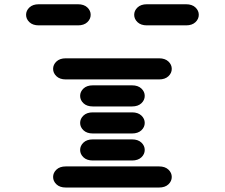

<svg xmlns="http://www.w3.org/2000/svg" viewBox="-20 -881 1040 888"><path d="M284.2 -13.7H715.8Q743.2 -13.7 758.8 -28.3Q774.4 -43 774.4 -62.5Q774.4 -82 758.8 -96.7Q743.2 -111.3 715.8 -111.3H284.2Q256.8 -111.3 241.2 -96.7Q225.6 -82 225.6 -62.5Q225.6 -43 241.2 -28.3Q256.8 -13.7 284.2 -13.7ZM409.2 -138.7H590.8Q618.2 -138.7 633.8 -153.3Q649.4 -168 649.4 -187.5Q649.4 -207 633.8 -221.7Q618.2 -236.3 590.8 -236.3H409.2Q381.8 -236.3 366.2 -221.7Q350.6 -207 350.6 -187.5Q350.6 -168 366.2 -153.3Q381.8 -138.7 409.2 -138.7ZM409.2 -263.7H590.8Q618.2 -263.7 633.8 -278.3Q649.4 -293 649.4 -312.5Q649.4 -332 633.8 -346.7Q618.2 -361.3 590.8 -361.3H409.2Q381.8 -361.3 366.2 -346.7Q350.6 -332 350.6 -312.5Q350.6 -293 366.2 -278.3Q381.8 -263.7 409.2 -263.7ZM409.2 -388.7H590.8Q618.2 -388.7 633.8 -403.3Q649.4 -418 649.4 -437.5Q649.4 -457 633.8 -471.7Q618.2 -486.3 590.8 -486.3H409.2Q381.8 -486.3 366.2 -471.7Q350.6 -457 350.6 -437.5Q350.6 -418 366.2 -403.3Q381.8 -388.7 409.2 -388.7ZM284.2 -513.7H715.8Q743.2 -513.7 758.8 -528.3Q774.4 -543 774.4 -562.5Q774.4 -582 758.8 -596.7Q743.2 -611.3 715.8 -611.3H284.2Q256.8 -611.3 241.2 -596.7Q225.6 -582 225.6 -562.5Q225.6 -543 241.2 -528.3Q256.8 -513.7 284.2 -513.7ZM159.2 -763.7H340.8Q368.2 -763.7 383.8 -778.3Q399.4 -793 399.4 -812.5Q399.4 -832 383.8 -846.7Q368.2 -861.3 340.8 -861.3H159.2Q131.8 -861.3 116.2 -846.7Q100.6 -832 100.6 -812.5Q100.6 -793 116.2 -778.3Q131.8 -763.7 159.2 -763.7ZM659.2 -763.7H840.8Q868.2 -763.7 883.8 -778.3Q899.4 -793 899.4 -812.5Q899.4 -832 883.8 -846.7Q868.2 -861.3 840.8 -861.3H659.2Q631.8 -861.3 616.2 -846.7Q600.6 -832 600.6 -812.5Q600.6 -793 616.2 -778.3Q631.8 -763.7 659.2 -763.7Z"/></svg>

Font: Sixtyfour Convergence
Style: Regular
Weight: 400
Designer: Jens Kutilek
Foundry: Jens Kutilek
Version: Version 2.001